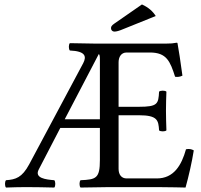

<svg xmlns="http://www.w3.org/2000/svg" viewBox="-20 -841 905 863"><path d="M429 -122C429 -39 412 -34 342 -31C336 -25 336 -4 342 2C391 1 472 0 472 0H686C734 0 814 2 814 2C828 -48 843 -114 851 -165C841 -171 829 -173 816 -170C796 -98 761 -39 685 -39H549C527 -39 513 -55 513 -82V-323H604C689 -323 692 -300 695 -255C701 -249 722 -249 728 -255C727 -290 726 -309 726 -343C726 -377 727 -399 728 -429C722 -435 701 -435 695 -429C692 -374 689 -361 604 -361H513V-561C513 -585 525 -605 549 -605H654C729 -605 745 -565 767 -496C779 -494 790 -496 800 -501C795 -542 780 -638 778 -646C778 -648 777 -649 774 -649C757 -646 749 -645 725 -645H409C409 -645 344 -646 294 -647C288 -641 288 -620 294 -614C364 -611 370 -588 354 -557L111 -102C79 -43 51 -34 7 -31C1 -25 1 -4 7 2C44 1 57 0 96 0C137 0 187 1 224 2C230 -4 230 -25 224 -31C186 -34 134 -40 154 -79L251 -266H429ZM271 -305 424 -598C428 -596 429 -587 429 -575V-305ZM618 -821 494 -735C481 -726 479 -721 479 -714C479 -706 485 -699 494 -699C503 -699 515 -702 536 -711L680 -769C667 -790 647 -808 618 -821Z"/></svg>

Font: Libertinus Math
Style: Regular
Weight: 400
Designer: Philipp H. Poll, Khaled Hosny
Foundry: Caleb Maclennan
Version: Version 7.050;RELEASE